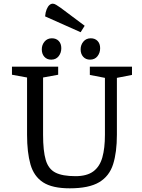

<svg xmlns="http://www.w3.org/2000/svg" viewBox="-20 -1010 772 1043"><path d="M127 -589 45 -604V-648H296V-604L214 -589V-278Q214 -190 228.5 -141Q243 -92 281 -72.5Q319 -53 390 -53Q452 -53 487 -79Q522 -105 536 -155Q550 -205 550 -278V-587L468 -603V-648H697V-603L615 -587V-278Q615 -183 594.5 -118Q574 -53 518.5 -20Q463 13 359 13Q264 13 214 -19.5Q164 -52 145.5 -117Q127 -182 127 -278ZM258 -686Q235 -686 221 -701.5Q207 -717 207 -742Q207 -766 222 -784Q237 -802 262 -802Q285 -802 299 -787.5Q313 -773 313 -748Q313 -723 298.5 -704.5Q284 -686 258 -686ZM469 -686Q446 -686 432 -701.5Q418 -717 418 -742Q418 -766 433 -784Q448 -802 473 -802Q496 -802 510 -787.5Q524 -773 524 -748Q524 -723 509.5 -704.5Q495 -686 469 -686ZM418 -835 225 -921Q227 -944 233.5 -959.5Q240 -975 248.5 -982.5Q257 -990 267 -990Q275 -990 285.5 -983.5Q296 -977 309 -968L440 -870Z"/></svg>

Font: Faustina VF Beta
Style: Regular
Weight: 400
Designer: Alfonso Garcia
Foundry: Omnibus-Type
Version: Version 1.006